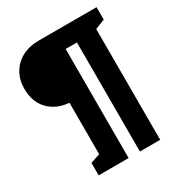

<svg xmlns="http://www.w3.org/2000/svg" viewBox="-202 -842 1071 1148"><g transform="rotate(-30 333.5 -268.5)"><path d="M635 -707V-621L568 -595V170H428V-583H350V170H143V84L209 62V-293Q122 -300 69.5 -354.5Q17 -409 17 -500Q17 -561 44.5 -608Q72 -655 121 -681Q170 -707 233 -707Z"/></g></svg>

Font: Bitter Pro ExtraBold
Style: Regular
Weight: 800
Designer: Sol Matas, and Bitter project Authors
Foundry: Sol Matas
Version: Version 1.010